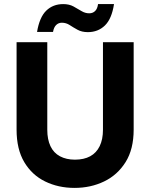

<svg xmlns="http://www.w3.org/2000/svg" viewBox="-20 -906 733 938"><path d="M344 12Q265 12 200.5 -19.5Q136 -51 98.5 -114Q61 -177 61 -273V-700H211V-272Q211 -225 226.5 -192Q242 -159 273 -142.5Q304 -126 346 -126Q390 -126 420.5 -142.5Q451 -159 467 -192Q483 -225 483 -272V-700H633V-273Q633 -177 593.5 -114Q554 -51 488.5 -19.5Q423 12 344 12ZM409 -749Q380 -749 359 -760.5Q338 -772 320.5 -783.5Q303 -795 282 -795Q266 -795 254.5 -784Q243 -773 239 -750H161Q173 -822 206 -854Q239 -886 289 -886Q318 -886 339 -874.5Q360 -863 378 -852Q396 -841 416 -841Q433 -841 444.5 -852Q456 -863 459 -886H537Q526 -814 492.5 -781.5Q459 -749 409 -749Z"/></svg>

Font: DM Sans 18pt Black
Style: Regular
Weight: 900
Designer: Colophon Foundry, Jonny Pinhorn
Foundry: Colophon Foundry
Version: Version 4.004;gftools[0.9.30]